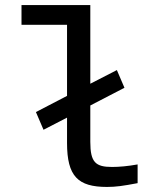

<svg xmlns="http://www.w3.org/2000/svg" viewBox="-20 -730 640 759"><path d="M423 -70C358 -70 337 -88 337 -169V-313L472 -383L442 -453L337 -399V-710H65V-632H245V-351L122 -287L152 -217L245 -265V-165C245 -33 288 9 403 9C438 9 466 5 524 -6V-80C485 -73 451 -70 423 -70Z"/></svg>

Font: LT Wave Mono
Style: Regular
Weight: 400
Designer: Daniel Lyons
Version: Version 2.5 (Glyphs App)